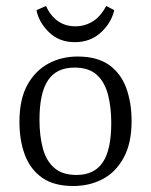

<svg xmlns="http://www.w3.org/2000/svg" viewBox="-20 -612 505 642"><path d="M352 -201Q352 -254 341 -296Q330 -338 303.5 -362Q277 -386 229 -386Q169 -386 140.5 -343.5Q112 -301 112 -211Q112 -159 123 -117Q134 -75 161 -51Q188 -27 236 -27Q295 -27 323.5 -69Q352 -111 352 -201ZM45 -204Q45 -280 71.5 -328Q98 -376 142 -399.5Q186 -423 239 -423Q305 -423 344.5 -395Q384 -367 402 -318Q420 -269 420 -207Q420 -133 393.5 -84.5Q367 -36 323 -13Q279 10 225 10Q160 10 120.5 -18Q81 -46 63 -94.5Q45 -143 45 -204ZM230 -471Q178 -471 144 -504Q110 -537 102 -578L134 -592Q148 -560 173 -542Q198 -524 232 -524Q263 -524 289.5 -540Q316 -556 335 -592L362 -578Q352 -535 317 -503Q282 -471 230 -471Z"/></svg>

Font: Rasa Light
Style: Regular
Weight: 300
Designer: Anna Giedrys (Yrsa+Rasa design), David Brezina (Yrsa art-direction, Rasa art-direction, design)
Foundry: Rosetta Type Foundry
Version: Version 2.004